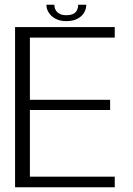

<svg xmlns="http://www.w3.org/2000/svg" viewBox="-20 -789 562 809"><path d="M43.5 0H463.5V-44.5H106V-325.5H444V-368.5H106V-630.5H463.5V-675H43.5ZM259 -700Q287.5 -700 306 -709.8Q324.5 -719.5 334 -735.2Q343.5 -751 343.5 -769H309.5Q309.5 -757.5 305 -747.2Q300.5 -737 289.5 -731Q278.5 -725 259 -725Q241.5 -725 230.5 -731.2Q219.5 -737.5 214.2 -747.2Q209 -757 209 -769H175.5Q175.5 -751 185.8 -735.2Q196 -719.5 214.5 -709.8Q233 -700 259 -700Z"/></svg>

Font: Anybody Thin Light
Style: Regular
Weight: 300
Version: Version 1.113;gftools[0.9.25]